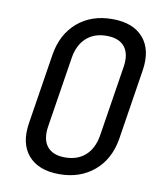

<svg xmlns="http://www.w3.org/2000/svg" viewBox="-84 -810 767 889"><g transform="rotate(10 300.0 -365.0)"><path d="M254 10Q156 10 108 -46Q60 -102 76 -200L128 -530Q144 -628 209.5 -684Q275 -740 373 -740Q471 -740 519 -684.5Q567 -629 552 -531L500 -200Q484 -102 418 -46Q352 10 254 10ZM267 -71Q326 -71 363 -104.5Q400 -138 410 -200L462 -530Q472 -592 445.5 -625.5Q419 -659 360 -659Q302 -659 265 -625.5Q228 -592 218 -530L166 -200Q156 -138 182.5 -104.5Q209 -71 267 -71Z"/></g></svg>

Font: NKDuy Mono
Style: Italic
Weight: 400
Italic angle: -9°
Monospace: yes
Designer: NKDuy
Foundry: NKDuy
Version: Version 2.251; ttfautohint (v1.8.4.7-5d5b)